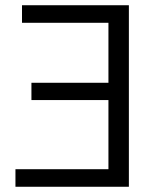

<svg xmlns="http://www.w3.org/2000/svg" viewBox="-20 -713 601 733"><path d="M39 0V-67H394V-331H100V-397H394V-626H64V-693H472V0Z"/></svg>

Font: Ubuntu Sans
Style: Regular
Weight: 400
Designer: Dalton Maag Ltd
Foundry: Dalton Maag Ltd
Version: Version 1.006; ttfautohint (v1.8.4.7-5d5b)